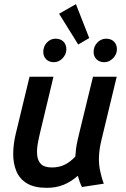

<svg xmlns="http://www.w3.org/2000/svg" viewBox="-20 -891 607 923"><path d="M205 12Q145 12 109.5 -9.5Q74 -31 58.5 -68.5Q43 -106 43.5 -153Q44 -200 56 -249L122 -522H237L175 -263Q167 -231 161.5 -200Q156 -169 159 -143Q162 -117 178 -101.5Q194 -86 230 -86Q263 -86 289.5 -98.5Q316 -111 342 -138Q343 -156 345.5 -175.5Q348 -195 352.5 -214.5Q357 -234 361 -251L427 -522H541L467 -215Q458 -178 456 -142.5Q454 -107 460.5 -73.5Q467 -40 479 -8L374 8Q368 -4 363 -17.5Q358 -31 354 -46Q323 -18 286.5 -3Q250 12 205 12ZM356 -677 264 -825 345 -871 409 -708ZM239 -592Q216 -592 202 -606Q188 -620 188 -641Q188 -668 205.5 -686.5Q223 -705 247 -705Q271 -705 285 -691Q299 -677 299 -654Q299 -630 281 -611Q263 -592 239 -592ZM481 -592Q458 -592 444 -606Q430 -620 430 -641Q430 -668 448 -686.5Q466 -705 490 -705Q514 -705 528 -691Q542 -677 542 -654Q542 -630 523.5 -611Q505 -592 481 -592Z"/></svg>

Font: Ubuntu Sans SemiBold
Style: Italic
Weight: 600
Italic angle: -13.5°
Designer: Dalton Maag Ltd
Foundry: Dalton Maag Ltd
Version: Version 1.006